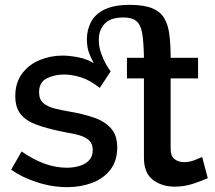

<svg xmlns="http://www.w3.org/2000/svg" viewBox="-20 -761 886 791"><path d="M813 -114 836 -27Q814 -17 777 -4.5Q740 8 700 8Q647 8 610 -20Q573 -48 573 -111V-438H503V-523H573Q572 -587 566 -623Q560 -659 542 -674Q524 -689 489 -689Q434 -689 410.5 -662.5Q387 -636 387 -598Q387 -568 397 -540.5Q407 -513 418.5 -493.5Q430 -474 436 -467L391 -399Q352 -430 314.5 -442Q277 -454 244 -454Q204 -454 172.5 -438Q141 -422 141 -381Q141 -351 159 -336Q177 -321 205 -314Q233 -307 263 -302Q322 -292 367 -276.5Q412 -261 437.5 -232Q463 -203 463 -154Q463 -98 434.5 -61.5Q406 -25 359 -7.5Q312 10 257 10Q193 10 130 -11Q67 -32 26 -62L69 -137Q165 -70 255 -70Q282 -70 306.5 -77Q331 -84 346.5 -100Q362 -116 362 -142Q362 -172 342.5 -186.5Q323 -201 292.5 -207.5Q262 -214 230 -220Q173 -232 131 -247Q89 -262 66 -289.5Q43 -317 43 -365Q43 -421 71.5 -458.5Q100 -496 144.5 -514Q189 -532 238 -532Q266 -532 302 -525Q338 -518 366 -501Q353 -525 345.5 -547Q338 -569 338 -600Q338 -638 355 -670.5Q372 -703 411 -722Q450 -741 515 -741Q573 -741 607 -727Q641 -713 657 -685.5Q673 -658 678 -617Q683 -576 683 -523H796V-438H683V-146Q683 -118 699 -105.5Q715 -93 738 -93Q760 -93 781 -101Q802 -109 813 -114Z"/></svg>

Font: Raleway SemiBold
Style: Regular
Weight: 600
Designer: Matt McInerney, Pablo Impallari, Rodrigo Fuenzalida
Foundry: Matt McInerney, Pablo Impallari, Rodrigo Fuenzalida
Version: Version 4.026